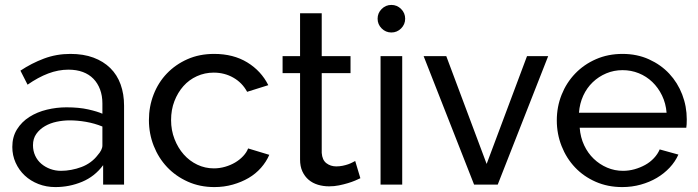

<svg xmlns="http://www.w3.org/2000/svg" viewBox="-20 -750 2837 780"><path d="M399 0V-79Q365 -33 313.5 -11.5Q262 10 205 10Q168 10 136 -2.5Q104 -15 80.5 -37Q57 -59 43.5 -89Q30 -119 30 -153Q30 -194 49 -224.5Q68 -255 99.5 -275Q131 -295 170.5 -304.5Q210 -314 250 -314Q301 -314 338.5 -305.5Q376 -297 396 -288V-330Q396 -361 386.5 -386.5Q377 -412 359.5 -430Q342 -448 316.5 -457.5Q291 -467 258 -467Q217 -467 176 -451.5Q135 -436 92 -406L63 -463Q108 -493 158.5 -512Q209 -531 266 -531Q319 -531 359.5 -516Q400 -501 428 -473.5Q456 -446 470 -407Q484 -368 484 -321V0ZM377 -120Q386 -130 391 -140Q396 -150 396 -159V-236Q364 -249 329.5 -255Q295 -261 263 -261Q237 -261 210.5 -255.5Q184 -250 162.5 -237.5Q141 -225 127.5 -206Q114 -187 114 -160Q114 -137 123 -117.5Q132 -98 148 -84.5Q164 -71 184.5 -63.5Q205 -56 228 -56Q248 -56 269.5 -60Q291 -64 311 -71.5Q331 -79 348 -91.5Q365 -104 377 -120Z M851 10Q792 10 743 -12Q694 -34 659 -71Q624 -108 604.5 -157.5Q585 -207 585 -262Q585 -317 604 -366Q623 -415 658 -451.5Q693 -488 741.5 -509.5Q790 -531 850 -531Q928 -531 984.5 -496.5Q1041 -462 1070 -404L984 -377Q964 -414 928 -434.5Q892 -455 848 -455Q812 -455 780 -440.5Q748 -426 725 -400Q702 -374 688.5 -339Q675 -304 675 -262Q675 -221 689 -185Q703 -149 726.5 -122.5Q750 -96 781.5 -81Q813 -66 849 -66Q872 -66 894.5 -72.5Q917 -79 935.5 -90Q954 -101 968 -116Q982 -131 988 -147L1074 -121Q1062 -93 1040.5 -68.5Q1019 -44 990 -27Q961 -10 925.5 0Q890 10 851 10Z M1444 -26Q1436 -22 1423 -16.5Q1410 -11 1393.5 -6Q1377 -1 1357.5 3Q1338 7 1317 7Q1293 7 1271.5 0.5Q1250 -6 1234 -19.5Q1218 -33 1208.5 -53.5Q1199 -74 1199 -102V-453H1128V-522H1199V-696H1287V-522H1404V-453H1287V-129Q1289 -100 1306 -87Q1323 -74 1346 -74Q1359 -74 1371.5 -76.5Q1384 -79 1394 -82.5Q1404 -86 1411.5 -90Q1419 -94 1423 -96Z M1526 0V-522H1614V0ZM1514 -674Q1514 -697 1530.5 -713.5Q1547 -730 1570 -730Q1593 -730 1609.5 -713.5Q1626 -697 1626 -674Q1626 -651 1609.5 -634.5Q1593 -618 1570 -618Q1547 -618 1530.5 -634.5Q1514 -651 1514 -674Z M1906 0 1701 -522H1793L1957 -84L2121 -522H2207L2002 0Z M2508 10Q2449 10 2400 -11.5Q2351 -33 2316 -70Q2281 -107 2261.5 -156.5Q2242 -206 2242 -261Q2242 -316 2261.5 -365Q2281 -414 2316.5 -451Q2352 -488 2401 -509.5Q2450 -531 2509 -531Q2568 -531 2616.5 -509Q2665 -487 2699 -450.5Q2733 -414 2751.5 -366Q2770 -318 2770 -265Q2770 -254 2769.5 -245Q2769 -236 2768 -231H2335Q2338 -192 2353 -160Q2368 -128 2392 -105Q2416 -82 2446.5 -69Q2477 -56 2511 -56Q2535 -56 2558 -62.5Q2581 -69 2601 -80Q2621 -91 2636.5 -107.5Q2652 -124 2660 -143L2736 -122Q2723 -93 2700.5 -69Q2678 -45 2648.5 -27.5Q2619 -10 2583 0Q2547 10 2508 10ZM2688 -292Q2685 -330 2669.5 -362Q2654 -394 2630 -417Q2606 -440 2575 -452.5Q2544 -465 2509 -465Q2474 -465 2443 -452Q2412 -439 2388 -416Q2364 -393 2349.5 -361.5Q2335 -330 2332 -292Z"/></svg>

Font: Rising Sun
Style: Regular
Weight: 400
Designer: Matt McInerney, Pablo Impallari, Rodrigo Fuenzalida (Raleway font), Stephen Hutchings (Greek), Cristiano Sobral (main ch
Foundry: The Rising Sun Project Authors
Version: Version 4.327; ttfautohint (v1.8.4.7-5d5b-dirty)